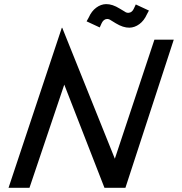

<svg xmlns="http://www.w3.org/2000/svg" viewBox="-20 -895 869 915"><path d="M274.6 -762.6H276.6L527.3 -138.6L715.9 -706H808.1L577.7 0H477.8L286.3 -491.7L120.5 0H20.7ZM392.7 -793.3 403 -811.9Q416.3 -842 438.5 -858.4Q460.7 -874.9 485.4 -875.4Q515.6 -875.9 550.7 -853.9L573.6 -840.2Q582.9 -833 593.5 -834.1Q601.6 -834.6 607.9 -840Q614.1 -845.3 618 -854.3L627.1 -873.8L689.7 -844.7L679.8 -826.1Q666.5 -796.5 644.1 -780Q621.7 -763.6 596.9 -763.1Q567.2 -762.5 531.6 -784.1L509.2 -797.8Q498.5 -805.5 488.9 -804.4Q480.7 -803.9 474.5 -798.3Q468.2 -792.7 464.3 -784.2L455.3 -764.2Z"/></svg>

Font: Lineal Thin
Style: Regular
Weight: 200
Designer: Created by Frank Adebiaye with contributions from Anton Moglia & Ariel Martín Pérez
Created by Frank ADEBIAYE with FontF
Foundry: Velvetyne Type Foundry
Version: Version 2.000;Glyphs 3.2 (3227)